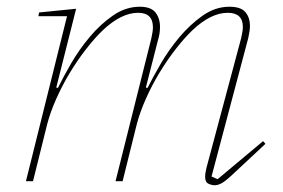

<svg xmlns="http://www.w3.org/2000/svg" viewBox="-20 -538 840 570"><path d="M617 12Q609 12 599 7.5Q589 3 589 -13Q589 -24 593 -40L696 -425Q701 -447 701 -458Q701 -500 656 -500Q606 -500 551 -448Q527 -425 501 -391.5Q475 -358 452.5 -320.5Q430 -283 412.5 -243.5Q395 -204 386 -169L344 0H323L429 -423Q431 -433 432.5 -441Q434 -449 434 -457Q434 -500 390 -500Q340 -500 285 -448Q261 -425 235 -391.5Q209 -358 186.5 -320.5Q164 -283 146.5 -243.5Q129 -204 120 -169L78 0H57L179 -490H94L96 -501L206 -512L147 -278L152 -277Q167 -308 191 -349.5Q215 -391 246.5 -428.5Q278 -466 315.5 -492Q353 -518 395 -518Q428 -518 441.5 -501Q455 -484 455 -458Q455 -438 449 -419L413 -278L418 -277Q433 -307 457 -348.5Q481 -390 512.5 -427.5Q544 -465 581.5 -491.5Q619 -518 661 -518Q695 -518 708.5 -502Q722 -486 722 -461Q722 -447 717 -425L608 -14L626 -6L761 -119L768 -111L679 -28Q653 -3 640.5 4.5Q628 12 617 12Z"/></svg>

Font: IBM Plex Serif Thin
Style: Italic
Weight: 100
Italic angle: -14°
Designer: Mike Abbink, Paul van der Laan, Pieter van Rosmalen
Foundry: Bold Monday
Version: Version 3.001